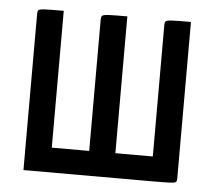

<svg xmlns="http://www.w3.org/2000/svg" viewBox="-42 -546 662 592"><g transform="rotate(5 288.5 -250.0)"><path d="M51.2 0V-483.5Q51.2 -491.8 54.3 -495.1Q57.3 -498.4 74.4 -499.2Q91.4 -500 132.2 -500V-76.5H248V-483.5Q248 -491.8 251.5 -495.1Q254.9 -498.4 272 -499.2Q289.2 -500 329 -500V-76.5H444.9V-483.5Q444.9 -491.8 448.3 -495.1Q451.7 -498.4 468.9 -499.2Q486 -500 525.9 -500V-16.5Q525.9 -8.2 523.3 -4.9Q520.6 -1.6 504.3 -0.8Q488 0 446.5 0Z"/></g></svg>

Font: Yanone Kaffeesatz ExtraLight
Style: Regular
Weight: 200
Designer: Yanone (Cyrillic: Daniel Pouzeot, Huerta Tipografica, and Cyreal)
Foundry: Yanone
Version: Version 2.003